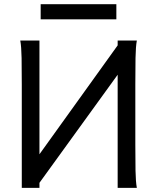

<svg xmlns="http://www.w3.org/2000/svg" viewBox="-20 -909 772 929"><path d="M170.9 -162.6 549.3 -689.5V-712.9H642.1Q636.7 -683.6 635.7 -628.2Q634.8 -572.8 634.8 -500.5V-210Q634.8 -137.2 635.7 -83.3Q636.7 -29.3 642.1 0H549.3V-547.4L170.9 -24.4V0H85.4V-500.5Q85.4 -572.8 84.5 -628.2Q83.5 -683.6 78.1 -712.9H170.9ZM176.8 -888.7H543V-815.4H176.8Z"/></svg>

Font: Andika
Style: Regular
Weight: 400
Designer: Victor Gaultney, Annie Olsen, Julie Remington, Don Collingsworth, Eric Hays
Foundry: SIL International
Version: Version 1.001